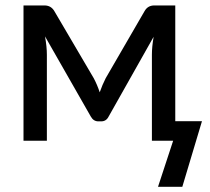

<svg xmlns="http://www.w3.org/2000/svg" viewBox="-20 -530 792 723"><path d="M666.5 173.5H575L632 0H552V-324Q552 -353.5 558.5 -391.5L389 -91Q380 -73 361 -73H350.5Q332 -73 322 -91L149.5 -393Q156.5 -354 156.5 -324V0H68.5V-509.5H147.5Q172.5 -509.5 185 -487.5L333 -235.5Q346 -211 355.5 -182.5Q365.5 -211 378 -235.5L524 -487.5Q536 -509.5 561 -509.5H640V-73.5H740.5Z"/></svg>

Font: Verano Sans Medium
Style: Regular
Weight: 500
Designer: Lukasz Dziedzic with Adam Twardoch and Botio Nikoltchev
Foundry: tyPoland Lukasz Dziedzic
Version: Version 3.001;December 28, 2019;FontCreator 12.0.0.2547 64-b